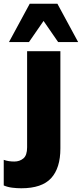

<svg xmlns="http://www.w3.org/2000/svg" viewBox="-89 -782 438 1027"><path d="M25 225Q1 225 -23.5 222Q-48 219 -69 210V73Q-55 78 -41 80Q-27 82 -12 82Q16 82 36 65.5Q56 49 56 6V-508H234V12Q234 117 184.5 171Q135 225 25 225ZM-41 -557 70 -762H218L329 -557H222L144 -670L66 -557Z"/></svg>

Font: Mulish ExtraLight Black
Style: Regular
Weight: 900
Version: Version 3.603